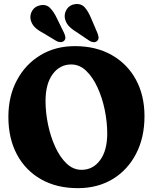

<svg xmlns="http://www.w3.org/2000/svg" viewBox="-20 -944 783 974"><path d="M360 -710Q467 -710 546.5 -665Q626 -620 669.5 -540Q713 -460 713 -354.5Q713 -246 670.2 -163.8Q627.5 -81.5 551.5 -35.5Q475.5 10.5 375 10.5Q268 10.5 188.8 -34.2Q109.5 -79 66 -160.2Q22.5 -241.5 22.5 -351Q22.5 -456 65.8 -537Q109 -618 185 -664Q261 -710 360 -710ZM524 -267Q524 -324.5 511.5 -385.8Q499 -447 475.2 -499.2Q451.5 -551.5 417.8 -584.2Q384 -617 341.5 -617Q283.5 -617 247.2 -567.8Q211 -518.5 211 -431.5Q211 -374 223.5 -313Q236 -252 259.8 -199.8Q283.5 -147.5 317.2 -115Q351 -82.5 394 -82.5Q451.5 -82.5 487.8 -131.5Q524 -180.5 524 -267ZM443 -849.5 474.5 -776Q479 -764 480 -754.2Q481 -744.5 473 -736.5Q466 -729.5 455 -730Q444 -730.5 434 -737L368 -781.5Q340 -798.5 326 -815.5Q312 -832.5 308.5 -855Q306 -879 320.2 -899.2Q334.5 -919.5 361 -923Q392 -927 410.5 -905.8Q429 -884.5 443 -849.5ZM269.5 -849.5 305 -777Q310 -766 311.5 -756Q313 -746 306 -738Q299 -730.5 288.2 -730.2Q277.5 -730 267 -735.5L199 -776.5Q169.5 -792 154.8 -807.8Q140 -823.5 135 -846Q131 -870 144.2 -891Q157.5 -912 183.5 -917Q214 -923.5 233.8 -903.8Q253.5 -884 269.5 -849.5Z"/></svg>

Font: Fraunces 144pt SuperSoft
Style: Bold
Weight: 700
Version: Version 1.000;[b76b70a41]